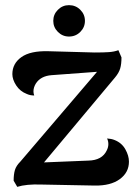

<svg xmlns="http://www.w3.org/2000/svg" viewBox="-20 -717 538 746"><path d="M481 -89Q481 -47 445.5 -21Q410 5 348 4L140 0Q82 -2 47 9L33 -15Q33 -40 38 -56.5Q43 -73 59 -89L357 -438L181 -425Q138 -422 119 -392Q110 -377 110 -362Q110 -354 113 -346Q97 -346 84 -352Q58 -362 43 -385Q28 -408 28 -429Q28 -470 63 -495Q98 -520 168 -518L348 -513Q383 -513 403.5 -514.5Q424 -516 440 -522L452 -494Q452 -468 447 -451Q442 -434 427 -416L151 -86L323 -93Q377 -94 395 -133Q401 -145 401 -157Q401 -169 396 -179Q413 -178 425 -173Q453 -162 467 -137Q481 -112 481 -89ZM187 -636Q187 -661 205 -679Q223 -697 248 -697Q274 -697 292 -679Q310 -661 310 -636Q310 -611 292 -593Q274 -575 248 -575Q223 -575 205 -593Q187 -611 187 -636Z"/></svg>

Font: Arima Madurai
Style: Bold
Weight: 700
Designer: Joana Correia and Natanael Gama
Foundry: NDISCOVER
Version: Version 1.019